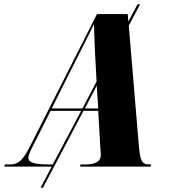

<svg xmlns="http://www.w3.org/2000/svg" viewBox="-86 -780 805 899"><path d="M-66 0H156L104 99H115L305 -261H374L384 -85C385 -74 386 -62 386 -54C386 -21 354 -10 316 -10H291L289 0H619L622 -10H612C575 -10 570 -34 564 -100L517 -660L570 -760H558L515 -679L512 -714H368L51 -88C19 -25 -5 -10 -38 -10H-63ZM255 -469C296 -551 333 -622 354 -668C355 -620 358 -538 362 -479L366 -398L300 -272H156ZM311 -272 367 -379 374 -272ZM143 -10C75 -10 47 -19 47 -41C47 -55 56 -72 71 -102L151 -261H294L161 -10Z"/></svg>

Font: Noto Serif Display Condensed Black
Style: Italic
Weight: 900
Width: 3
Italic angle: -12°
Designer: Monotype Design Team
Foundry: Monotype Imaging Inc.
Version: Version 2.009